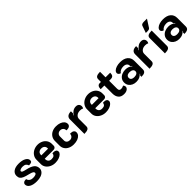

<svg xmlns="http://www.w3.org/2000/svg" viewBox="389 -2318 3898 3898"><g transform="rotate(-45 2337.5 -369.5)"><path d="M46 -118Q46 -144 68.5 -162Q91 -180 141 -180Q149 -140 181 -117.5Q213 -95 256 -95Q306 -95 333.5 -107Q361 -119 361 -142Q361 -162 339 -177Q317 -192 251 -208Q174 -226 131.5 -244.5Q89 -263 69 -291Q49 -319 49 -365Q49 -430 103.5 -469.5Q158 -509 256 -509Q352 -509 412 -476Q472 -443 472 -388Q472 -360 451 -347.5Q430 -335 381 -334Q368 -372 341.5 -390.5Q315 -409 266 -409Q231 -409 204 -397Q177 -385 177 -368Q177 -349 199.5 -338Q222 -327 275 -316Q390 -291 440.5 -250Q491 -209 491 -139Q491 -96 464 -62Q437 -28 386 -9.5Q335 9 266 9Q164 9 105 -25.5Q46 -60 46 -118Z M568 -180V-308Q568 -364 599.5 -410.5Q631 -457 684 -483Q737 -509 798 -509Q858 -509 908.5 -484.5Q959 -460 988 -415.5Q1017 -371 1017 -315V-261Q1017 -237 999 -220.5Q981 -204 953 -204H701V-190Q701 -150 725.5 -124.5Q750 -99 798 -99Q845 -99 867 -119.5Q889 -140 889 -171Q909 -173 919 -173Q960 -173 982 -156Q1004 -139 1004 -106Q1004 -79 977 -52Q950 -25 902.5 -8Q855 9 797 9Q735 9 682.5 -16Q630 -41 599 -84Q568 -127 568 -180ZM893 -301V-315Q893 -355 866.5 -378.5Q840 -402 797 -402Q754 -402 727.5 -378.5Q701 -355 701 -315V-301Z M1102 -178V-311Q1102 -369 1130.5 -414Q1159 -459 1210 -484Q1261 -509 1326 -509Q1387 -509 1434 -491.5Q1481 -474 1507.5 -443Q1534 -412 1534 -372Q1534 -339 1508 -319Q1482 -299 1439 -299Q1426 -299 1420 -300Q1420 -340 1395 -365.5Q1370 -391 1330 -391Q1290 -391 1264.5 -366.5Q1239 -342 1239 -304V-188Q1239 -153 1264.5 -131Q1290 -109 1331 -109Q1371 -109 1396.5 -134Q1422 -159 1422 -199Q1429 -200 1442 -200Q1485 -200 1511 -180.5Q1537 -161 1537 -128Q1537 -88 1510.5 -57Q1484 -26 1436 -8.5Q1388 9 1327 9Q1261 9 1210 -15Q1159 -39 1130.5 -81.5Q1102 -124 1102 -178Z M1764 -282V-71Q1764 -28 1730.5 -9.5Q1697 9 1627 9V-405Q1627 -455 1660 -482Q1693 -509 1758 -509V-450Q1743 -434 1733 -416L1740 -412Q1803 -509 1897 -509Q1942 -509 1965 -485Q1988 -461 1988 -424Q1988 -396 1973 -375Q1945 -391 1898 -391Q1838 -391 1801 -360Q1764 -329 1764 -282Z M2018 -180V-308Q2018 -364 2049.5 -410.5Q2081 -457 2134 -483Q2187 -509 2248 -509Q2308 -509 2358.5 -484.5Q2409 -460 2438 -415.5Q2467 -371 2467 -315V-261Q2467 -237 2449 -220.5Q2431 -204 2403 -204H2151V-190Q2151 -150 2175.5 -124.5Q2200 -99 2248 -99Q2295 -99 2317 -119.5Q2339 -140 2339 -171Q2359 -173 2369 -173Q2410 -173 2432 -156Q2454 -139 2454 -106Q2454 -79 2427 -52Q2400 -25 2352.5 -8Q2305 9 2247 9Q2185 9 2132.5 -16Q2080 -41 2049 -84Q2018 -127 2018 -180ZM2343 -301V-315Q2343 -355 2316.5 -378.5Q2290 -402 2247 -402Q2204 -402 2177.5 -378.5Q2151 -355 2151 -315V-301Z M2608 -166V-399H2502Q2502 -450 2521 -475Q2540 -500 2571 -500H2610V-579Q2610 -622 2643 -640.5Q2676 -659 2743 -659V-500H2876Q2876 -446 2856 -422.5Q2836 -399 2790 -399H2745V-171Q2745 -138 2758 -123.5Q2771 -109 2803 -109Q2838 -109 2875 -129Q2886 -119 2892.5 -104Q2899 -89 2899 -74Q2899 -54 2885 -35Q2871 -16 2842.5 -3.5Q2814 9 2773 9Q2688 9 2648 -40Q2608 -89 2608 -166Z M2934 -158Q2934 -211 2962 -249.5Q2990 -288 3036.5 -308Q3083 -328 3138 -328Q3184 -328 3219.5 -314Q3255 -300 3286 -273L3291 -279Q3270 -298 3258 -306V-319Q3258 -357 3230.5 -379.5Q3203 -402 3153 -402Q3109 -402 3075 -386Q3041 -370 3020 -339Q2996 -345 2979.5 -361.5Q2963 -378 2963 -398Q2963 -429 2990 -454.5Q3017 -480 3063.5 -494.5Q3110 -509 3166 -509Q3275 -509 3334 -459Q3393 -409 3393 -323V-80Q3393 -33 3362.5 -12Q3332 9 3266 9V-30Q3281 -44 3290 -55L3285 -60Q3252 -26 3216 -8.5Q3180 9 3120 9Q3071 9 3028.5 -10.5Q2986 -30 2960 -67.5Q2934 -105 2934 -158ZM3260 -159Q3260 -192 3232.5 -211Q3205 -230 3158 -230Q3116 -230 3091.5 -211Q3067 -192 3067 -159Q3067 -125 3091.5 -107Q3116 -89 3158 -89Q3206 -89 3233 -107Q3260 -125 3260 -159Z M3635 -282V-71Q3635 -28 3601.5 -9.5Q3568 9 3498 9V-405Q3498 -455 3531 -482Q3564 -509 3629 -509V-450Q3614 -434 3604 -416L3611 -412Q3674 -509 3768 -509Q3813 -509 3836 -485Q3859 -461 3859 -424Q3859 -396 3844 -375Q3816 -391 3769 -391Q3709 -391 3672 -360Q3635 -329 3635 -282Z M3939 -429Q3939 -472 3973 -490.5Q4007 -509 4076 -509V-71Q4076 -28 4042 -9.5Q4008 9 3939 9ZM4012 -712Q4017 -727 4035 -737.5Q4053 -748 4085 -748H4180L4076 -586Q4067 -572 4050 -565Q4033 -558 3994 -558Q3971 -558 3958 -559Z M4166 -158Q4166 -211 4194 -249.5Q4222 -288 4268.5 -308Q4315 -328 4370 -328Q4416 -328 4451.5 -314Q4487 -300 4518 -273L4523 -279Q4502 -298 4490 -306V-319Q4490 -357 4462.5 -379.5Q4435 -402 4385 -402Q4341 -402 4307 -386Q4273 -370 4252 -339Q4228 -345 4211.5 -361.5Q4195 -378 4195 -398Q4195 -429 4222 -454.5Q4249 -480 4295.5 -494.5Q4342 -509 4398 -509Q4507 -509 4566 -459Q4625 -409 4625 -323V-80Q4625 -33 4594.5 -12Q4564 9 4498 9V-30Q4513 -44 4522 -55L4517 -60Q4484 -26 4448 -8.5Q4412 9 4352 9Q4303 9 4260.5 -10.5Q4218 -30 4192 -67.5Q4166 -105 4166 -158ZM4492 -159Q4492 -192 4464.5 -211Q4437 -230 4390 -230Q4348 -230 4323.5 -211Q4299 -192 4299 -159Q4299 -125 4323.5 -107Q4348 -89 4390 -89Q4438 -89 4465 -107Q4492 -125 4492 -159Z"/></g></svg>

Font: K2D ExtraBold
Style: Regular
Weight: 800
Designer: Katatrad Aksorn Co.,Ltd.
Foundry: Cadson Demak Co.,Ltd.
Version: Version 1.000; ttfautohint (v1.6)